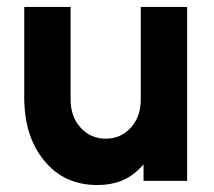

<svg xmlns="http://www.w3.org/2000/svg" viewBox="-20 -520 616 552"><path d="M49.7 -500V-240Q49.7 -127.7 107 -58.3Q164 12 260.3 12Q334 12 379.3 -33.3Q382.7 -36.3 386 -39.8Q389.3 -43.3 392.7 -47.3V0H518V-500H384.7V-234.7Q384.7 -183.7 355.7 -152.7Q327 -121.3 284.3 -121.3Q240.7 -121.3 212 -152.7Q183 -183.7 183 -234.7V-500Z"/></svg>

Font: Unageo Variable
Style: Regular
Weight: 300
Designer: Richard Sepsi
Foundry: Richard Sepsi
Version: Version 2.200